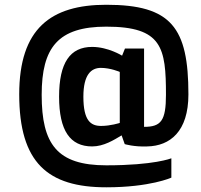

<svg xmlns="http://www.w3.org/2000/svg" viewBox="-20 -779 851 814"><path d="M61.5 -378.9C61.5 -88.9 182.6 15.1 430.7 15.1C616.7 15.1 706.5 -25.9 706.5 -25.9V-107.9C706.5 -107.9 633.8 -78.1 430.7 -78.1C221.7 -78.1 156.7 -168 156.7 -377C156.7 -578.1 226.6 -666 430.7 -666C667.5 -666 683.6 -577.1 683.6 -377C683.6 -267.1 662.6 -241.2 590.8 -241.2V-573.2H509.8L497.6 -543C497.6 -543 438.5 -580.1 370.6 -580.1C277.3 -580.1 230.5 -513.2 230.5 -369.1C230.5 -225.1 277.3 -158.2 370.6 -158.2C420.4 -158.2 463.4 -186 495.6 -205.1L508.8 -168C508.8 -168 548.3 -155.8 604.5 -158.2C700.7 -160.2 778.8 -221.2 778.8 -378.9C778.8 -662.1 706.5 -758.8 430.7 -758.8C195.8 -758.8 61.5 -658.2 61.5 -378.9ZM408.7 -245.1C364.7 -245.1 333.5 -267.1 333.5 -369.1C333.5 -462.9 366.7 -491.2 407.7 -491.2C448.7 -491.2 487.8 -474.1 487.8 -474.1V-257.8C487.8 -257.8 448.7 -245.1 408.7 -245.1Z"/></svg>

Font: Doppio One
Style: Regular
Weight: 400
Designer: Szymon Celej
Foundry: Sorkin Type Co
Version: Version 1.002